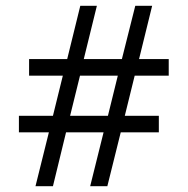

<svg xmlns="http://www.w3.org/2000/svg" viewBox="-20 -640 645 660"><path d="M349 0H290L336 -185H207L162 0H102L148 -185H45V-242H162L196 -380H80V-437H211L256 -620H313L268 -437H399L445 -620H503L458 -437H560V-380H443L409 -242H526V-185H395ZM221 -242H351L385 -380H255Z"/></svg>

Font: Tiro Bangla
Style: Regular
Weight: 400
Designer: Bangla: John Hudson & Fiona Ross. Latin: John Hudson.
Foundry: Tiro Typeworks Ltd.
Version: Version 1.60